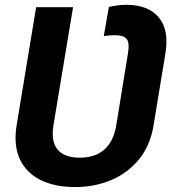

<svg xmlns="http://www.w3.org/2000/svg" viewBox="-20 -757 706 787"><path d="M286.6 9.8Q205.4 9.8 146.8 -19Q88.2 -47.7 61.5 -104.3Q34.8 -160.9 48.2 -243.6L128.1 -727.5H279.5L199.1 -243.6Q188.4 -177.4 215.8 -144.2Q243.3 -110.9 306.9 -110.6Q370.7 -110.9 408.1 -144.3Q445.6 -177.7 456.6 -243.6L504.5 -538.4Q511.7 -581.4 499.3 -597.1Q486.8 -612.7 450 -612.7Q440.3 -612.7 429.2 -611.9Q418.1 -611 405.3 -609.3L426.3 -728.5Q444.3 -732.7 462.2 -735Q480 -737.3 497.9 -737.3Q586.9 -737.3 630.4 -686.2Q673.8 -635 658.1 -538.4L609.5 -243.6Q596.3 -161.4 550.5 -104.8Q504.7 -48.2 436.4 -19.2Q368.1 9.8 286.6 9.8Z"/></svg>

Font: Inter Variable
Style: Italic
Weight: 400
Italic angle: -9.39999°
Designer: Rasmus Andersson
Foundry: rsms
Version: Version 4.001;git-9221beed3